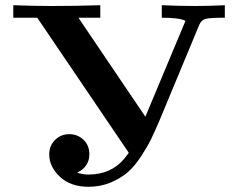

<svg xmlns="http://www.w3.org/2000/svg" viewBox="-20 -706 909 737"><path d="M31 -638V-686Q112 -683 177 -683H183Q275 -683 365 -686V-638H281L538 -258L692 -626Q670 -638 601 -638V-686Q666 -683 729 -683Q786 -683 843 -686V-638Q784 -638 768.5 -633.5Q753 -629 745 -611L592 -243Q574 -201 560.5 -173Q547 -145 522 -106.5Q497 -68 470.5 -45Q444 -22 405 -5.5Q366 11 320 11Q251 11 210 -27.5Q169 -66 169 -113Q169 -147 191.5 -169Q214 -191 246 -191Q278 -191 300.5 -169.5Q323 -148 323 -114Q323 -66 276 -43Q300 -36 319 -36Q407 -36 458 -98Q464 -105 474 -119V-120L123 -638Z"/></svg>

Font: CMU Serif
Style: Bold
Weight: 700
Version: Version 0.7.0